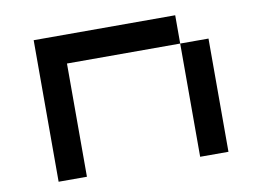

<svg xmlns="http://www.w3.org/2000/svg" viewBox="-70 -855 1140 835"><g transform="rotate(-10 500.0 -437.5)"><path d="M750 -125H875V-625H250V-125H125V-750H750Z"/></g></svg>

Font: Picon
Style: Regular
Weight: 400
Designer: yne
Foundry: yne
Version: Version 21.02.27; git-deadbeef-release